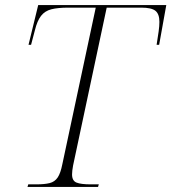

<svg xmlns="http://www.w3.org/2000/svg" viewBox="-20 -734 673 754"><path d="M88 0 91 -10H122Q155 -10 175 -15Q195 -20 206.5 -37Q218 -54 225 -90L356 -704H248Q207 -704 181.5 -697.5Q156 -691 141 -671.5Q126 -652 117 -615L102 -558H92L130 -714H633L605 -558H595Q600 -589 603 -610.5Q606 -632 606 -648Q606 -679 590.5 -691.5Q575 -704 535 -704H399L267 -84Q265 -73 264 -64.5Q263 -56 263 -49Q263 -24 280.5 -17Q298 -10 336 -10H368L365 0Z"/></svg>

Font: Noto Serif Display ExtraLight
Style: Italic
Weight: 200
Italic angle: -12°
Designer: Monotype Design Team
Foundry: Monotype Imaging Inc.
Version: Version 2.009